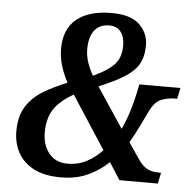

<svg xmlns="http://www.w3.org/2000/svg" viewBox="-52 -776 836 838"><g transform="rotate(5 365.5 -357.0)"><path d="M244 10Q172 10 125.5 -14.5Q79 -39 56.5 -80.5Q34 -122 34 -174Q34 -241 62 -284Q90 -327 136.5 -354.5Q183 -382 238 -404Q218 -442 207.5 -478Q197 -514 197 -549Q197 -636 251 -680Q305 -724 404 -724Q487 -724 526 -687Q565 -650 565 -596Q565 -546 545.5 -513Q526 -480 484 -454Q442 -428 374 -400L491 -224Q509 -263 522 -304.5Q535 -346 543 -385L551 -424H731L721 -376H712Q681 -376 652 -365Q623 -354 601 -308Q586 -277 568.5 -241Q551 -205 530 -169L581 -94Q597 -71 617 -59.5Q637 -48 672 -48H679L669 0H501L453 -75Q415 -38 363.5 -14Q312 10 244 10ZM346 -444Q411 -474 438.5 -504.5Q466 -535 466 -586Q466 -625 448.5 -647Q431 -669 399 -669Q356 -669 333.5 -640Q311 -611 311 -557Q311 -505 346 -444ZM269 -52Q315 -52 352.5 -72Q390 -92 420 -124L270 -355Q209 -320 183.5 -280Q158 -240 158 -180Q158 -125 187 -88.5Q216 -52 269 -52Z"/></g></svg>

Font: Noto Serif SemiCondensed SemiBold
Style: Italic
Weight: 600
Width: 4
Italic angle: -12°
Designer: Monotype Design Team
Foundry: Monotype Imaging Inc.
Version: Version 2.014; ttfautohint (v1.8.4.7-5d5b)